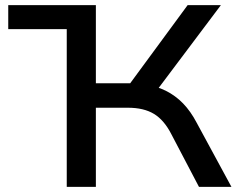

<svg xmlns="http://www.w3.org/2000/svg" viewBox="-20 -725 929 745"><path d="M12 -612V-705H352V-612ZM239 0V-705H352V-402H500L472 -384L708 -705H837L580 -363L537 -397Q585 -392 623 -373Q661 -354 690.5 -323.5Q720 -293 743 -249L878 0H752L645 -204Q617 -259 577.5 -283Q538 -307 476 -307H352V0Z"/></svg>

Font: Nunito Sans 10pt SemiExpanded SemiBold
Style: Regular
Weight: 600
Width: 6
Designer: Vernon Adams
Foundry: Vernon Adams
Version: Version 3.101;gftools[0.9.27]